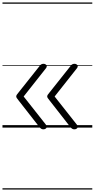

<svg xmlns="http://www.w3.org/2000/svg" viewBox="-20 -1030 765 1550"><path d="M330 14Q320 14 313 9.5Q306 5 299 -3L131 -218Q120 -231 115.5 -238.5Q111 -246 111 -251Q111 -258 115.5 -265Q120 -272 131 -285L301 -499Q306 -507 314 -511Q322 -515 331 -515Q341 -515 348.5 -510Q356 -505 357.5 -497Q359 -489 351 -479L171 -251L351 -23Q363 -8 354.5 3Q346 14 330 14ZM580 14Q570 14 563 9.5Q556 5 549 -3L381 -218Q370 -231 365.5 -238.5Q361 -246 361 -251Q361 -258 365.5 -265Q370 -272 381 -285L551 -499Q556 -507 564 -511Q572 -515 581 -515Q591 -515 598.5 -510Q606 -505 607.5 -497Q609 -489 601 -479L421 -251L601 -23Q613 -8 604.5 3Q596 14 580 14ZM0 490H725V500H0ZM0 -20H725V0H0ZM0 -505H725V-500H0ZM0 -1010H725V-1000H0Z"/></svg>

Font: Playwrite ES Deco Guides
Style: Regular
Weight: 400
Designer: Veronika Burian, José Scaglione
Foundry: TypeTogether
Version: Version 1.003